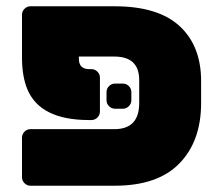

<svg xmlns="http://www.w3.org/2000/svg" viewBox="-20 -591 695 611"><path d="M398 -298V-272Q398 -261 390 -253Q382 -245 371 -245H346Q335 -245 327 -253Q319 -261 319 -272V-298Q319 -309 327 -317Q335 -325 346 -325H371Q382 -325 390 -317Q398 -309 398 -298ZM271 -209H263Q108 -209 67 -307Q50 -348 50 -408V-544Q50 -555 58 -563Q66 -571 77 -571H345Q483 -571 551.5 -508Q620 -445 620 -333V-263Q620 -142 551 -71Q482 0 345 0H77Q66 0 58 -8Q50 -16 50 -27V-153Q50 -164 58 -172Q66 -180 77 -180H344Q423 -180 423 -263V-336Q423 -411 344 -411H231V-404Q231 -371 264 -371H271Q282 -371 290 -363Q298 -355 298 -344V-236Q298 -225 290 -217Q282 -209 271 -209Z"/></svg>

Font: Rubik One
Style: Regular
Weight: 400
Designer: Hubert and Fischer with Elvire Volk Leonovitch
Foundry: Hubert and Fischer with Elvire Volk Leonovitch
Version: Version 1.001